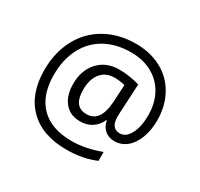

<svg xmlns="http://www.w3.org/2000/svg" viewBox="-166 -901 1271 1222"><g transform="rotate(30 469.5 -290.0)"><path d="M863.8 -335.9Q863.8 -266.1 842 -208.3Q820.3 -150.4 781.2 -118.7Q742.2 -86.9 691.9 -86.9Q648.9 -86.9 620.4 -112.3Q591.8 -137.7 585.9 -177.7H582Q563 -134.8 526.4 -110.8Q489.7 -86.9 439.9 -86.9Q366.7 -86.9 325.2 -137Q283.7 -187 283.7 -273.4Q283.7 -373.5 341.3 -435.8Q398.9 -498 493.2 -498Q526.4 -498 568.4 -492.2Q610.4 -486.3 644.5 -475.6L632.3 -245.1V-234.4Q632.3 -147 697.3 -147Q741.7 -147 769.8 -199.7Q797.9 -252.4 797.9 -336.4Q797.9 -425.3 761.5 -491.7Q725.1 -558.1 658.4 -594.2Q591.8 -630.4 504.9 -630.4Q395.5 -630.4 314.9 -585.2Q234.4 -540 191.4 -456.1Q148.4 -372.1 148.4 -261.7Q148.4 -112.3 227.5 -32Q306.6 48.3 455.1 48.3Q557.6 48.3 668.5 6.3V71.8Q574.2 112.3 455.1 112.3Q276.9 112.3 178.7 14.6Q80.6 -83 80.6 -258.3Q80.6 -385.7 133.1 -485.1Q185.5 -584.5 282.5 -638.9Q379.4 -693.4 504.9 -693.4Q609.9 -693.4 691.9 -649.2Q773.9 -605 818.8 -523.4Q863.8 -441.9 863.8 -335.9ZM357.4 -272Q357.4 -147 452.6 -147Q554.2 -147 563 -300.8L570.3 -428.2Q534.7 -438 493.2 -438Q429.7 -438 393.6 -394Q357.4 -350.1 357.4 -272Z"/></g></svg>

Font: XL-Viking
Style: Regular
Weight: 400
Foundry: Ascender Corporation
Version: Version 1.10 March 23, 2015